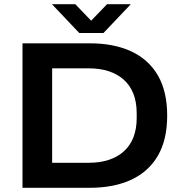

<svg xmlns="http://www.w3.org/2000/svg" viewBox="-20 -893 871 913"><path d="M87 0V-687H407Q522 -687 604.5 -648.5Q687 -610 731 -534Q775 -458 775 -343Q775 -229 731 -153Q687 -77 604.5 -38.5Q522 0 407 0ZM228 -119H403Q455 -119 496.5 -132.5Q538 -146 568 -172.5Q598 -199 614 -239Q630 -279 630 -332V-354Q630 -408 614 -448Q598 -488 568 -514.5Q538 -541 496.5 -554.5Q455 -568 403 -568H228ZM227 -873H338L444 -763H383L489 -873H602L472 -736H357Z"/></svg>

Font: Archivo SemiExpanded SemiBold
Style: Regular
Weight: 600
Width: 6
Designer: Hector Gatti
Foundry: Omnibus-Type
Version: Version 2.001